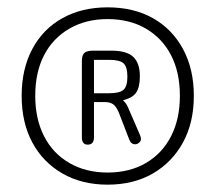

<svg xmlns="http://www.w3.org/2000/svg" viewBox="-20 -734 586 523"><path d="M315 -461Q341 -467 351 -482Q361 -497 361 -526Q361 -562 343 -579Q325 -596 284 -596H234Q217 -596 210 -590Q203 -584 203 -567V-360Q203 -340 219 -340Q236 -340 236 -360V-456H265Q281 -456 289.5 -449Q298 -442 305 -424L332 -354Q337 -341 348 -341Q354 -341 359 -345.5Q364 -350 364 -355Q364 -360 361 -367L335 -427Q328 -444 325 -449Q322 -454 315 -461ZM236 -480V-571H277Q306 -571 316.5 -561.5Q327 -552 327 -525Q327 -499 316.5 -489.5Q306 -480 277 -480ZM273 -714Q203 -714 150 -684.5Q97 -655 68 -600.5Q39 -546 39 -473Q39 -400 68 -346Q97 -292 150 -261.5Q203 -231 273 -231Q344 -231 396.5 -261.5Q449 -292 478.5 -346Q508 -400 508 -473Q508 -546 478.5 -600.5Q449 -655 396.5 -684.5Q344 -714 273 -714ZM273 -682Q333 -682 377.5 -656Q422 -630 446 -583.5Q470 -537 470 -473Q470 -410 446 -363Q422 -316 377.5 -290Q333 -264 273 -264Q214 -264 169 -290Q124 -316 100 -363Q76 -410 76 -473Q76 -537 100 -583.5Q124 -630 169 -656Q214 -682 273 -682Z"/></svg>

Font: Beiruti Light
Style: Regular
Weight: 300
Designer: Arlette Boutros
Foundry: Boutros
Version: Version 1.41